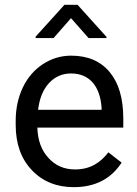

<svg xmlns="http://www.w3.org/2000/svg" viewBox="-20 -770 570 800"><path d="M303.2 -750H248.5L128.4 -617.2V-611.3H203.1L275.9 -694.3L349.1 -611.3H423.8V-616.2ZM287.6 9.8C376 9.8 442.4 -24.4 486.8 -92.3L431.6 -135.3C398.4 -92.3 356.4 -64 292.5 -64C247.6 -64 210.4 -80.1 181.6 -112.3C152.3 -144 137.2 -186 135.7 -238.3H493.7V-275.9C493.7 -360.4 474.6 -424.8 436.5 -470.2C398.4 -515.6 345.2 -538.1 276.4 -538.1C234.4 -538.1 195.3 -526.4 159.7 -503.4C123.5 -480 95.7 -447.8 75.7 -406.7C55.7 -365.2 45.4 -318.4 45.4 -266.1V-249.5C45.4 -170.9 67.9 -107.9 112.8 -61C157.7 -13.7 215.8 9.8 287.6 9.8ZM276.4 -463.9C352.1 -463.9 397.9 -411.1 403.3 -319.3V-312.5H138.7C144.5 -360.4 159.7 -397.5 184.6 -424.3C209.5 -450.7 239.7 -463.9 276.4 -463.9Z"/></svg>

Font: Roboto
Style: Regular
Weight: 400
Designer: Google
Version: Version 2.137; 2017